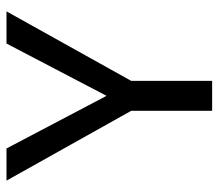

<svg xmlns="http://www.w3.org/2000/svg" viewBox="-61 -612 673 591"><g transform="rotate(-90 275.5 -316.5)"><path d="M15 -633 230 -249V0H322V-249L536 -633H437L276 -325L114 -633H15Z"/></g></svg>

Font: Tajawal Medium
Style: Regular
Weight: 500
Designer: Boutros Fonts
Foundry: Created by Boutros International 2017
Version: Version 1.700